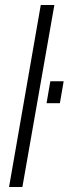

<svg xmlns="http://www.w3.org/2000/svg" viewBox="-20 -743 273 763"><path d="M16 0 142 -723H196L69 0ZM165 -333 180 -420H233L218 -333Z"/></svg>

Font: Archivo Condensed ExtraLight
Style: Italic
Weight: 250
Width: 3
Italic angle: -10°
Designer: Hector Gatti
Foundry: Omnibus-Type
Version: Version 2.001